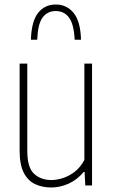

<svg xmlns="http://www.w3.org/2000/svg" viewBox="-20 -822 500 851"><path d="M207 9Q167.5 9 135.8 -5.8Q104 -20.5 85.5 -56Q67 -91.5 67 -154V-540H101V-152Q101 -79.5 131 -51.8Q161 -24 208 -24Q230 -24 257.2 -32.2Q284.5 -40.5 310.2 -60Q336 -79.5 354 -113V-540H388V0H358L355 -60H351Q322 -25 284 -8Q246 9 207 9ZM117 -646Q119.5 -728 149 -765Q178.5 -802 227 -802Q276 -802 306.5 -764.5Q337 -727 339 -646H311Q307.5 -715 286 -744Q264.5 -773 227 -773Q189.5 -773 168.5 -744Q147.5 -715 145 -646Z"/></svg>

Font: Encode Sans Condensed Condensed Thin
Style: Regular
Weight: 100
Width: 3
Designer: Multiple Designers
Foundry: Impallari Type
Version: Version 3.000; ttfautohint (v1.8.3) -l 8 -r 50 -G 200 -x 14 